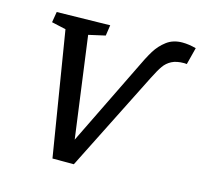

<svg xmlns="http://www.w3.org/2000/svg" viewBox="-103 -823 983 937"><g transform="rotate(15 388.0 -354.5)"><path d="M776 -700 754 -614 741 -615Q702 -615 678 -602.5Q654 -590 638.5 -568Q623 -546 601 -502L348 1H240L138 -625L66 -641L75 -695L344 -700L336 -646L252 -627L321 -116L523 -529Q552 -591 573.5 -626Q595 -661 627.5 -685.5Q660 -710 707 -710Q739 -710 776 -700Z"/></g></svg>

Font: Bitter Pro Medium
Style: Italic
Weight: 500
Italic angle: -9°
Designer: Sol Matas, and Bitter project Authors
Foundry: Sol Matas
Version: Version 1.010